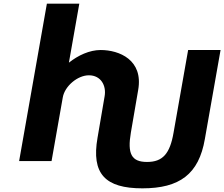

<svg xmlns="http://www.w3.org/2000/svg" viewBox="-20 -880 1224 1048"><path d="M412.9 -860H235.9L84.4 -0.8H261.4L322.8 -348.9C333.6 -410.2 403.9 -469 465.1 -469C530.9 -469 561.4 -412.8 551 -354.3L512.4 -128.4C477.6 68.9 554.4 148 757.2 148C959.9 148 1065.3 70.9 1098.2 -121.2L1183.9 -607H1006.9L927.5 -156.8C907.7 -40.8 868 4 782.6 4C697.2 4 674.5 -40.8 694.4 -156.8L734.2 -388.8C763.2 -553 631 -607 529.4 -607C468.8 -607 406.4 -578 356.1 -538Z"/></svg>

Font: Hussar Wysoki
Style: Obl
Weight: 700
Foundry: Cannot Into Space Fonts
Version: Version 0.92